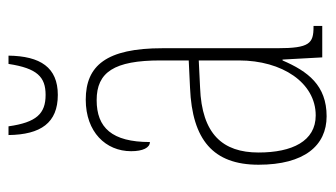

<svg xmlns="http://www.w3.org/2000/svg" viewBox="-184 -574 769 440"><g transform="rotate(-90 200.0 -354.5)"><path d="M202 -606C265 -606 291 -646 292 -719H273C263 -653 243 -634 202 -634C159 -634 139 -655 130 -719H110C111 -645 138 -606 202 -606ZM153 10C224 10 256 -33 281 -91H283L288 0H360V-20H358C320 -20 309 -29 309 -103V-366C309 -495 269 -542 191 -542C117 -542 73 -496 73 -438C73 -411 81 -395 94 -395C94 -482 127 -517 190 -517C254 -517 281 -477 281 -371V-306L218 -303C99 -298 42 -250 42 -146C42 -41 86 10 153 10ZM155 -15C96 -15 70 -69 70 -146C70 -228 112 -276 219 -280L281 -283V-191C281 -92 230 -15 155 -15Z"/></g></svg>

Font: Noto Serif Hebrew ExtraCondensed Thin
Style: Regular
Weight: 100
Width: 2
Designer: Monotype Design Team
Foundry: Monotype Imaging Inc.
Version: Version 2.004